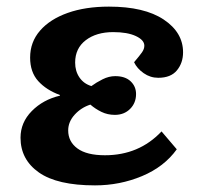

<svg xmlns="http://www.w3.org/2000/svg" viewBox="-20 -546 611 580"><path d="M267 14Q153 14 97.5 -25Q42 -64 42 -130Q42 -176 76 -210.5Q110 -245 161 -257V-259Q120 -274 95.5 -301Q71 -328 71 -372Q71 -419 101 -453.5Q131 -488 184.5 -507Q238 -526 309 -526Q416 -526 474.5 -487Q533 -448 533 -388Q533 -356 514.5 -333.5Q496 -311 458 -311Q434 -311 414 -325Q394 -339 385 -358Q402 -378 409 -388Q416 -398 416 -408Q416 -425 390.5 -437Q365 -449 322 -449Q271 -449 239 -424.5Q207 -400 207 -357Q207 -331 220 -312Q233 -293 256 -286Q271 -297 290 -306.5Q309 -316 328 -316Q358 -316 374.5 -300.5Q391 -285 391 -262Q391 -235 373 -217Q355 -199 327 -199Q305 -199 286.5 -208Q268 -217 253 -230Q225 -221 205.5 -199.5Q186 -178 186 -152Q186 -118 214 -97.5Q242 -77 297 -77Q400 -77 468 -149L514 -95Q476 -42 409 -14Q342 14 267 14Z"/></svg>

Font: Literata 12pt
Style: Bold Italic
Weight: 700
Italic angle: -2°
Designer: Latin by Veronika Burian and Jose Scaglione. Greek by Irene Vlachou. Cyrillic by Vera Evstafieva
Foundry: TypeTogether
Version: Version 3.002